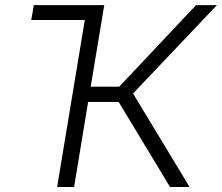

<svg xmlns="http://www.w3.org/2000/svg" viewBox="-20 -748 888 768"><path d="M362.8 -727.5 353 -668H105L115.2 -727.5ZM208.5 0 329.1 -727.5H397L342.8 -401.4H457L764.2 -727.5H847.7L512.2 -374L738.3 0H660.2L454.6 -340.3H332.5L276.4 0Z"/></svg>

Font: Inter 24pt Light
Style: Italic
Weight: 300
Italic angle: -9.3988°
Designer: Rasmus Andersson
Foundry: rsms
Version: Version 4.001;git-66647c0bb